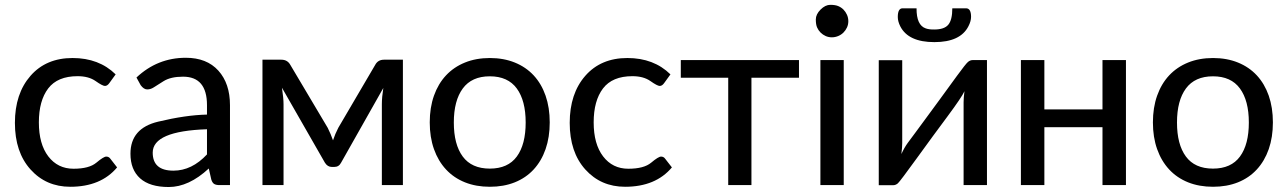

<svg xmlns="http://www.w3.org/2000/svg" viewBox="-20 -751 5225 779"><path d="M265.1 6.8Q167 6.8 103.8 -63.5Q40.5 -133.8 40.5 -252.4Q40.5 -371.1 103.8 -443.4Q167 -515.6 274.4 -515.6Q381.8 -515.6 449.2 -449.2L423.8 -414.1Q415.5 -402.3 405.8 -402.3Q396 -402.3 367.9 -422.1Q339.8 -441.9 294.9 -441.9Q213.4 -441.9 175.5 -392.1Q137.7 -342.3 137.7 -254.4Q137.7 -166.5 176 -116.5Q214.4 -66.4 278.3 -66.4Q341.8 -66.4 371.1 -91.1Q400.4 -115.7 411.1 -115.7Q421.9 -115.7 428.2 -106.4L455.1 -71.8Q389.2 6.8 265.1 6.8Z M683.6 -58.6Q758.3 -58.6 819.8 -124.5V-226.6Q599.6 -219.2 599.6 -131.8Q599.6 -58.6 683.6 -58.6ZM733.9 -516.6Q818.8 -516.6 866 -464.4Q913.1 -412.1 913.1 -324.2V0H871.1Q856.9 0 849.4 -4.4Q841.8 -8.8 837.4 -22L827.1 -67.4Q746.1 7.8 664.6 7.8Q587.9 7.8 548.6 -27.3Q509.3 -62.5 509.3 -127.4Q509.3 -230.5 621.3 -257.3Q733.4 -284.2 819.8 -286.1V-324.2Q819.8 -439.9 722.7 -439.9Q672.9 -439.9 644 -421.9Q615.2 -403.8 603 -396Q590.8 -388.2 577.1 -388.2Q563.5 -388.2 550.8 -405.3L533.7 -436.5Q618.7 -516.6 733.9 -516.6Z M1130.4 -327.6V0H1044.9V-508.8H1121.6Q1146.5 -508.8 1158.2 -487.3L1309.6 -232.4Q1322.3 -207 1331.1 -181.6Q1339.8 -208 1352.5 -232.4L1502 -487.3Q1513.2 -508.8 1538.1 -508.8H1614.7V0H1529.3V-327.6Q1529.3 -356.4 1535.2 -394L1363.8 -90.8Q1355 -73.7 1336.4 -73.7H1326.2Q1309.1 -73.7 1298.3 -90.8L1124 -395Q1130.4 -353 1130.4 -327.6Z M1857.4 -116Q1893.6 -66.9 1967.3 -66.9Q2041 -66.9 2076.9 -116Q2112.8 -165 2112.8 -253.9Q2112.8 -342.8 2076.7 -392.1Q2040.5 -441.4 1967.3 -441.4Q1894 -441.4 1857.7 -392.1Q1821.3 -342.8 1821.3 -253.9Q1821.3 -165 1857.4 -116ZM1866.5 -497.3Q1911.6 -515.6 1967.5 -515.6Q2023.4 -515.6 2068.6 -497.3Q2113.8 -479 2145.3 -445.1Q2176.8 -411.1 2193.6 -362.8Q2210.4 -314.5 2210.4 -254.4Q2210.4 -194.3 2193.6 -146Q2176.8 -97.7 2145.3 -63.5Q2113.8 -29.3 2068.6 -11.2Q2023.4 6.8 1967.5 6.8Q1911.6 6.8 1866.5 -11.2Q1821.3 -29.3 1789.6 -63.5Q1757.8 -97.7 1740.7 -146Q1723.6 -194.3 1723.6 -254.4Q1723.6 -314.5 1740.7 -362.8Q1757.8 -411.1 1789.6 -445.1Q1821.3 -479 1866.5 -497.3Z M2516.1 6.8Q2418 6.8 2354.7 -63.5Q2291.5 -133.8 2291.5 -252.4Q2291.5 -371.1 2354.7 -443.4Q2418 -515.6 2525.4 -515.6Q2632.8 -515.6 2700.2 -449.2L2674.8 -414.1Q2666.5 -402.3 2656.7 -402.3Q2647 -402.3 2618.9 -422.1Q2590.8 -441.9 2545.9 -441.9Q2464.4 -441.9 2426.5 -392.1Q2388.7 -342.3 2388.7 -254.4Q2388.7 -166.5 2427 -116.5Q2465.3 -66.4 2529.3 -66.4Q2592.8 -66.4 2622.1 -91.1Q2651.4 -115.7 2662.1 -115.7Q2672.9 -115.7 2679.2 -106.4L2706.1 -71.8Q2640.1 6.8 2516.1 6.8Z M2742.2 -507.3H3221.7V-435.5H3028.8V0H2934.6V-435.5H2742.2Z M3416.5 -690.9Q3421.9 -678.7 3421.9 -665Q3421.9 -651.4 3416.5 -639.6Q3411.1 -627.9 3402.1 -618.9Q3393.1 -609.9 3380.6 -604.7Q3368.2 -599.6 3355 -599.6Q3341.8 -599.6 3330.1 -604.7Q3318.4 -609.9 3309.3 -618.9Q3300.3 -627.9 3295.2 -639.6Q3290 -651.4 3290 -672.1Q3290 -692.9 3309.3 -712.2Q3328.6 -731.4 3348.6 -731.4Q3368.7 -731.4 3380.9 -726.3Q3393.1 -721.2 3402.1 -712.2Q3411.1 -703.1 3416.5 -690.9ZM3403.3 -507.3V0H3308.6V-507.3Z M3545.4 0.5V-506.8H3640.6V-170.9Q3640.6 -153.3 3637.2 -126Q3648.9 -151.9 3663.1 -171.4Q3677.7 -190.4 3694.3 -213.4Q3710.9 -236.3 3732.4 -265.1Q3753.9 -293.9 3790.5 -344.2Q3827.1 -394.5 3862.8 -443.4Q3898.4 -492.2 3907.2 -499.5Q3916 -507.3 3927.2 -507.3H3984.4V0H3889.6V-335.9Q3889.6 -354.5 3893.1 -380.9Q3882.3 -356.9 3824.7 -279.3Q3767.1 -202.1 3699.7 -108.9Q3631.8 -15.1 3623 -7.3Q3614.3 0.5 3603 0.5ZM3898.9 -717.3Q3919.9 -717.8 3919.9 -682.6Q3919.9 -665 3909.2 -644.5Q3876.5 -580.1 3771 -580.1Q3665.5 -580.1 3632.8 -644Q3622.6 -664.1 3622.6 -682.1Q3622.6 -718.3 3643.1 -717.3H3698.7Q3698.2 -648.4 3736.3 -635.7Q3750 -630.9 3770.5 -631.3Q3811.5 -631.3 3827.6 -650.9Q3843.8 -670.4 3843.8 -717.3Z M4548.3 -507.3V0H4453.1V-234.9H4217.3V0H4122.1V-507.3H4217.3V-307.1H4453.1V-507.3Z M4791.5 -116Q4827.6 -66.9 4901.4 -66.9Q4975.1 -66.9 5011 -116Q5046.9 -165 5046.9 -253.9Q5046.9 -342.8 5010.7 -392.1Q4974.6 -441.4 4901.4 -441.4Q4828.1 -441.4 4791.7 -392.1Q4755.4 -342.8 4755.4 -253.9Q4755.4 -165 4791.5 -116ZM4800.5 -497.3Q4845.7 -515.6 4901.6 -515.6Q4957.5 -515.6 5002.7 -497.3Q5047.9 -479 5079.3 -445.1Q5110.8 -411.1 5127.7 -362.8Q5144.5 -314.5 5144.5 -254.4Q5144.5 -194.3 5127.7 -146Q5110.8 -97.7 5079.3 -63.5Q5047.9 -29.3 5002.7 -11.2Q4957.5 6.8 4901.6 6.8Q4845.7 6.8 4800.5 -11.2Q4755.4 -29.3 4723.6 -63.5Q4691.9 -97.7 4674.8 -146Q4657.7 -194.3 4657.7 -254.4Q4657.7 -314.5 4674.8 -362.8Q4691.9 -411.1 4723.6 -445.1Q4755.4 -479 4800.5 -497.3Z"/></svg>

Font: Lato-Medium
Style: Regular
Weight: 500
Designer: Lukasz Dziedzic
Foundry: tyPoland Lukasz Dziedzic
Version: Version 2.006; 2014-01-15